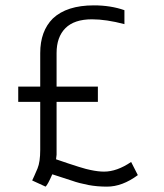

<svg xmlns="http://www.w3.org/2000/svg" viewBox="-20 -683 611 716"><path d="M130 -360V-485Q130 -567 177 -614Q229 -663 330 -663Q393 -663 444 -645V-593Q376 -611 323 -611Q257 -611 224 -578Q191 -545 191 -485V-360H345V-303H191V-106L189 -89Q293 -53 318 -49Q346 -43 368 -43Q416 -43 469 -79L494 -30Q436 13 379 13Q342 13 310 7Q274 0 249 -9L175 -33Q158 6 150 13L100 -10Q106 -22 120 -55Q130 -79 130 -124V-303H48V-360Z"/></svg>

Font: Bellota
Style: Regular
Weight: 400
Designer: Kemie Guaida
Foundry: Kemie Guaida
Version: Version 1.000;PS 002.000;hotconv 1.0.70;makeotf.lib2.5.58329